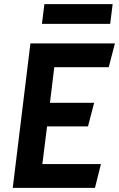

<svg xmlns="http://www.w3.org/2000/svg" viewBox="-20 -914 579 934"><path d="M528 -894H196L184 -798H516ZM223 -414 244 -587H509L539 -703H128L42 0H442L471 -116H186L209 -299H408L438 -414Z"/></svg>

Font: Bluebird
Style: NrwObl
Weight: 400
Designer: Jasper
Foundry: Cannot Into Space Fonts
Version: Version 0.98